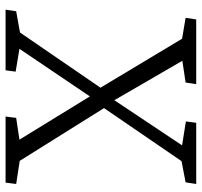

<svg xmlns="http://www.w3.org/2000/svg" viewBox="-38 -704 741 706"><g transform="rotate(90 333.0 -350.5)"><path d="M15 0 21 -39 99 -53 302 -349 122 -649 45 -662 51 -701H289L283 -662L203 -650L348 -400L514 -649L426 -663L431 -701H656L650 -662L572 -647L377 -362L571 -52L656 -39L651 0H408L413 -39L493 -51L334 -310L159 -51L243 -37L238 0Z"/></g></svg>

Font: Literata Light
Style: Italic
Weight: 300
Italic angle: -2°
Designer: Latin by Veronika Burian and Jose Scaglione. Greek by Irene Vlachou. Cyrillic by Vera Evstafieva
Foundry: TypeTogether
Version: Version 3.103;gftools[0.9.29]